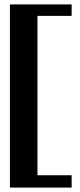

<svg xmlns="http://www.w3.org/2000/svg" viewBox="-20 -728 361 871"><path d="M25 -708H305V-656H150V67H305V123H25Z"/></svg>

Font: Trirong ExtraBold
Style: Regular
Weight: 800
Designer: Katatrad Team
Foundry: CadsonDemak
Version: Version 1.001